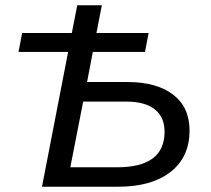

<svg xmlns="http://www.w3.org/2000/svg" viewBox="-20 -708 800 728"><path d="M345.7 -583H543.5L529.8 -511.2H332L310.1 -397H462.9Q574.2 -397 636.5 -349.1Q698.7 -301.3 698.7 -213.4Q698.7 -112.3 626.7 -56.2Q554.7 0 428.2 0H139.2L238.3 -511.2H50.3L64 -583H252.4L272.9 -688H366.2ZM246.6 -73.7H423.8Q514.2 -73.7 559.1 -107.4Q604 -141.1 604 -208.5Q604 -263.7 567.1 -293.2Q530.3 -322.8 458.5 -322.8H295.4Z"/></svg>

Font: Arimo
Style: Italic
Weight: 400
Italic angle: -12°
Designer: Steve Matteson
Foundry: Monotype Imaging Inc.
Version: Version 1.33